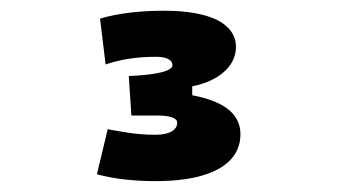

<svg xmlns="http://www.w3.org/2000/svg" viewBox="-20 -723 626 356"><path d="M274.4 -387.2C370.6 -388.2 425.8 -418.9 425.8 -474.1C425.8 -515.1 390.1 -536.1 336.4 -546.4V-563C384.8 -572.3 417.5 -600.1 417.5 -635.7C417.5 -679.2 369.6 -703.1 284.2 -703.1C240.2 -703.1 200.2 -698.7 165.5 -688.5L175.8 -603.5C203.1 -612.8 233.4 -617.7 269.5 -617.7C289.1 -617.7 299.8 -611.8 299.8 -602.1C299.8 -592.3 275.9 -584.5 218.8 -582L223.6 -508.8H271C294.9 -508.8 308.6 -504.4 308.6 -495.6C308.6 -481.4 293.5 -473.1 267.6 -473.1C231 -473.1 202.1 -479.5 179.7 -483.4L159.7 -399.9C189.9 -391.6 228.5 -386.7 274.4 -387.2Z"/></svg>

Font: CaskaydiaCove Nerd Font
Style: Bold
Weight: 700
Designer: Aaron Bell
Foundry: Saja Typeworks
Version: Version 2111.1;Nerd Fonts 2.3.0